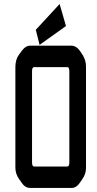

<svg xmlns="http://www.w3.org/2000/svg" viewBox="-20 -925 476 945"><path d="M127.9 -700.2H331.1Q357.4 -700.2 377.9 -668L386.7 -654.3Q403.3 -628.9 403.3 -596.7V-97.7Q403.3 -69.3 385.7 -43.9L372.1 -24.4Q355.5 0 333 0H127.9Q104.5 0 88.9 -22.5L74.2 -43Q55.7 -69.3 55.7 -99.6V-594.7Q55.7 -632.8 74.2 -657.2L88.9 -676.8Q106.4 -700.2 127.9 -700.2ZM321.3 -126V-574.2Q321.3 -594.7 311.5 -594.7H147.5Q137.7 -594.7 137.7 -574.2V-126Q137.7 -105.5 147.5 -105.5H311.5Q321.3 -105.5 321.3 -126ZM174.8 -704.1 156.2 -778.3 273.4 -905.3 304.7 -796.9Z"/></svg>

Font: Vancouver Drive
Style: Bold
Weight: 700
Designer: Valery Zaveryaev
Foundry: Cyreal (www.cyreal.org)
Version: Version 1.01